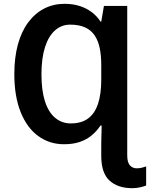

<svg xmlns="http://www.w3.org/2000/svg" viewBox="-20 -745 785 1005"><path d="M318 -725Q363 -725 399 -713Q435 -701 462 -680Q489 -659 506 -632H510L524 -714H646V68Q646 105 660 120.5Q674 136 695 136Q711 136 724 132.5Q737 129 745 126V226Q733 231 713.5 235.5Q694 240 672 240Q597 240 553.5 200.5Q510 161 510 71V11Q510 -7 510.5 -22.5Q511 -38 511.5 -54Q512 -70 512 -88H506Q487 -59 460 -36.5Q433 -14 397.5 -2Q362 10 315 10Q239 10 180 -33Q121 -76 88 -158.5Q55 -241 55 -357Q55 -445 74 -513.5Q93 -582 128.5 -629Q164 -676 212 -700.5Q260 -725 318 -725ZM347 -616Q302 -616 268 -586Q234 -556 215.5 -498Q197 -440 197 -356Q197 -271 215.5 -214Q234 -157 269 -128Q304 -99 350 -99Q407 -99 442 -125.5Q477 -152 493.5 -203Q510 -254 510 -327V-405Q510 -454 502 -493Q494 -532 475.5 -559.5Q457 -587 425.5 -601.5Q394 -616 347 -616Z"/></svg>

Font: Noto Sans Display SemiBold
Style: Regular
Weight: 600
Designer: Monotype Design Team
Foundry: Monotype Imaging Inc.
Version: Version 2.003